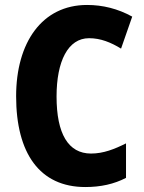

<svg xmlns="http://www.w3.org/2000/svg" viewBox="-20 -744 580 774"><path d="M339 -590C386 -590 427 -573 468 -548L513 -677C455 -709 394 -724 331 -724C149 -724 45 -572 45 -356C45 -126 140 10 324 10C386 10 440 -2 488 -27V-166C442 -143 397 -125 347 -125C255 -125 208 -205 208 -355C208 -497 254 -590 339 -590Z"/></svg>

Font: Noto Sans Khmer UI Condensed ExtraBold
Style: Regular
Weight: 800
Width: 3
Designer: Danh Hong and the Monotype Design Team
Foundry: Monotype Imaging Inc.
Version: Version 2.002